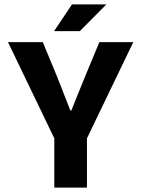

<svg xmlns="http://www.w3.org/2000/svg" viewBox="-20 -850 640 870"><path d="M225.1 -709 306.2 -830.1H461.9L341.8 -709ZM226.1 0V-223.1L16.1 -659.2H173.8L240.2 -499Q256.3 -458.5 298.8 -349.1H303.2Q307.6 -360.4 329.6 -415Q351.6 -469.7 363.8 -499L430.2 -659.2H584L374 -223.1V0Z"/></svg>

Font: Office Code Pro Bold
Style: Regular
Weight: 700
Designer: Nathan Rutzky & Paul D. Hunt
Foundry: Adobe Systems Incorporated
Version: Version 1.004;PS 001.004;hotconv 1.0.70;makeotf.lib2.5.58329